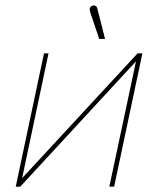

<svg xmlns="http://www.w3.org/2000/svg" viewBox="-20 -700 554 720"><path d="M345 -668Q344 -673 341 -676Q338 -679 333.5 -679.5Q329 -680 325 -678Q320 -676 318 -672Q316 -668 316.5 -663.5Q317 -659 318 -655L352 -554H374ZM162 -500H145L39 0H56L490 -470L390 0H408L514 -500H496L63 -32Z"/></svg>

Font: Advent Pro Thin
Style: Italic
Weight: 250
Italic angle: -12°
Version: Version 3.000